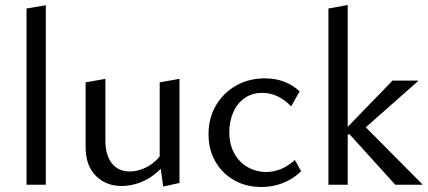

<svg xmlns="http://www.w3.org/2000/svg" viewBox="-20 -738 1710 767"><path d="M86 0V-704L163 -717V0Z M466 5Q403 5 362.5 -36Q322 -77 322 -150V-409L401 -423V-177Q401 -119 426.5 -86Q452 -53 498 -53Q523 -53 549.5 -63Q576 -73 599.5 -93.5Q623 -114 638 -147L665 -123Q642 -80 609.5 -51.5Q577 -23 540 -9Q503 5 466 5ZM632 7 618 -92V-409L697 -423V-7Z M1024 9Q963 9 915.5 -18Q868 -45 840.5 -92.5Q813 -140 813 -202Q813 -266 842.5 -316.5Q872 -367 923 -396Q974 -425 1038 -425Q1081 -425 1115.5 -411.5Q1150 -398 1177 -373L1143 -313Q1118 -339 1089.5 -353Q1061 -367 1028 -367Q987 -367 957 -346Q927 -325 911.5 -289Q896 -253 896 -210Q896 -162 915.5 -126Q935 -90 969 -70.5Q1003 -51 1045 -51Q1075 -51 1104 -63.5Q1133 -76 1158 -99L1183 -54Q1159 -31 1132 -17Q1105 -3 1078 3Q1051 9 1024 9Z M1559 0 1377 -201H1360V-222L1548 -416H1650V-414L1408 -200L1418 -253L1667 -2V0ZM1292 0V-704L1369 -718V0Z"/></svg>

Font: Ysabeau Office Medium
Style: Regular
Weight: 500
Designer: Christian Thalmann (Catharsis Fonts)
Version: Version 2.001;gftools[0.9.30]; featfreeze: tnum,lnum,ss02